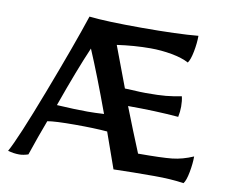

<svg xmlns="http://www.w3.org/2000/svg" viewBox="-64 -606 816 689"><g transform="rotate(10 344.0 -261.5)"><path d="M5 -2Q33 -52 103.5 -236.5Q174 -421 209 -527Q272 -520 400 -520Q533 -520 606 -527Q606 -500 600 -469Q594 -438 585 -426Q561 -439 522.5 -446Q484 -453 445 -453Q386 -453 323 -444L379 -295L404 -294Q438 -292 455 -292Q503 -292 528.5 -294.5Q554 -297 585 -303Q589 -287 589 -266Q589 -247 585 -228Q502 -235 401 -235Q435 -148 466 -73Q552 -73 589.5 -77Q627 -81 666 -98Q666 -72 660 -40Q654 -8 645 3Q598 -4 538 -4Q457 -4 389 -2L343 -132Q296 -136 226 -136Q152 -136 125 -131Q103 -73 79 -2Q61 4 46 4Q26 4 5 -2ZM321 -192Q272 -326 234 -415Q198 -332 149 -194Q217 -190 261 -190Q289 -190 321 -192Z"/></g></svg>

Font: Mirza
Style: Regular
Weight: 400
Designer: Arabic design by Kourosh Beigpour, Latin design by Eduardo Tunni, engineering by Lasse Fister
Version: Version 1.000